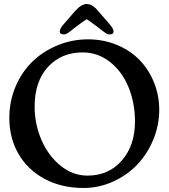

<svg xmlns="http://www.w3.org/2000/svg" viewBox="-20 -914 839 955"><path d="M362.8 -784.2Q355 -778.3 344.2 -770Q333.5 -761.7 328.6 -757.8Q323.7 -753.9 317.4 -749.8Q311 -745.6 306.6 -744.1Q302.2 -742.7 298.3 -742.7Q277.3 -742.7 277.3 -757.3Q277.3 -769.5 292 -788.1L355 -860.8Q385.3 -894 411.1 -894Q436.5 -894 459.5 -869.1L523.9 -795.4Q544.9 -770.5 544.9 -757.3Q544.9 -742.7 523.9 -742.7Q520 -742.7 515.6 -744.1Q511.2 -745.6 504.9 -749.8Q498.5 -753.9 493.7 -757.8Q488.8 -761.7 478 -770Q467.3 -778.3 459.5 -784.2Q422.4 -812 411.1 -818.4Q398.4 -811 362.8 -784.2ZM26.4 -327.6Q26.4 -410.6 57.6 -483.9Q88.9 -557.1 141.8 -608.2Q194.8 -659.2 266.6 -688.7Q338.4 -718.3 417.5 -718.3Q494.6 -718.3 561.3 -690.7Q627.9 -663.1 673.8 -616Q719.7 -568.8 745.8 -504.4Q772 -439.9 772 -367.7Q772 -291 742.4 -219.5Q712.9 -147.9 662.6 -95.2Q612.3 -42.5 542.2 -10.7Q472.2 21 395 21Q287.6 21 203.4 -23.4Q119.1 -67.9 72.8 -147.2Q26.4 -226.6 26.4 -327.6ZM415 -40.5Q520.5 -40.5 585.9 -115.5Q651.4 -190.4 651.4 -309.6Q651.4 -401.4 619.6 -479.5Q587.9 -557.6 527.6 -605.5Q467.3 -653.3 390.6 -653.3Q285.2 -653.3 218.8 -581.3Q152.3 -509.3 152.3 -383.3Q152.3 -296.4 186.3 -217.8Q220.2 -139.2 281.2 -89.8Q342.3 -40.5 415 -40.5Z"/></svg>

Font: Cooper* Medium
Style: Regular
Weight: 500
Designer: Owen Earl
Foundry: indestructible type*
Version: Version 0.001